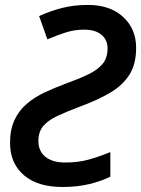

<svg xmlns="http://www.w3.org/2000/svg" viewBox="-20 -744 569 774"><path d="M231.9 9.8Q131.3 9.8 75.9 -38.1Q20.5 -85.9 20.5 -168Q20.5 -222.2 38.6 -260.5Q56.6 -298.8 87.9 -325.4Q119.1 -352.1 158.9 -370.8Q198.7 -389.6 242.2 -405.8Q296.4 -425.3 334.7 -443.6Q373 -461.9 393.3 -486.1Q413.6 -510.3 413.6 -548.3Q413.6 -584 388.7 -604.2Q363.8 -624.5 319.3 -624.5Q281.7 -624.5 247.1 -613.8Q212.4 -603 170.9 -585.4L137.7 -679.2Q183.6 -700.2 231.2 -712.2Q278.8 -724.1 334.5 -724.1Q423.8 -724.1 476.3 -675.8Q528.8 -627.4 528.8 -551.3Q528.8 -483.9 500.5 -440.9Q472.2 -397.9 421.9 -368.9Q371.6 -339.8 305.2 -315.4Q249 -294.4 210.9 -276.4Q172.9 -258.3 153.8 -235.4Q134.8 -212.4 134.8 -175.8Q134.8 -134.8 163.1 -111.8Q191.4 -88.9 242.7 -88.9Q295.4 -88.9 337.4 -100.6Q379.4 -112.3 424.8 -130.9V-31.7Q385.7 -12.7 337.9 -1.5Q290 9.8 231.9 9.8Z"/></svg>

Font: Open Sans SemiBold
Style: Italic
Weight: 600
Italic angle: -12°
Designer: Monotype Design Team
Foundry: Monotype Imaging Inc.
Version: Version 3.003; ttfautohint (v1.8.4)